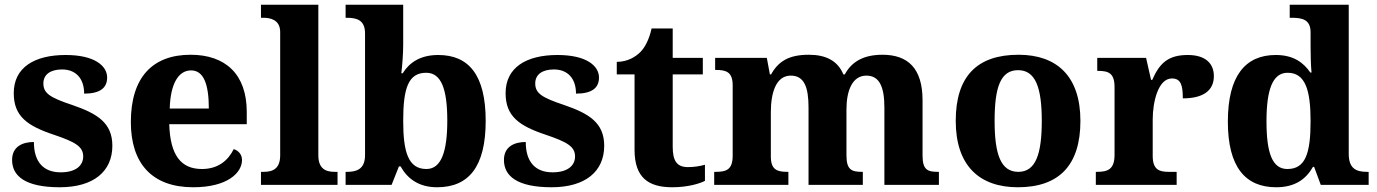

<svg xmlns="http://www.w3.org/2000/svg" viewBox="-20 -780 5810 810"><path d="M232 10C375 10 454 -57 454 -165C454 -262 390 -301 285 -337C192 -368 163 -386 163 -428C163 -466 193 -487 242 -487C298 -487 335 -451 335 -385C402 -385 432 -409 432 -453C432 -501 381 -548 257 -548C126 -548 38 -496 38 -387C38 -290 94 -249 209 -211C297 -181 331 -162 331 -120C331 -83 302 -53 236 -53C164 -53 123 -96 123 -181C77 -181 31 -163 31 -105C31 -38 86 10 232 10Z M795 10C941 10 1001 -52 1001 -105C1001 -128 986 -145 966 -151C943 -104 901 -67 832 -67C744 -67 698 -124 694 -256H1021V-308C1021 -467 931 -549 784 -549C623 -549 532 -453 532 -265C532 -91 621 10 795 10ZM861 -322H696C699 -427 733 -483 786 -483C840 -483 861 -423 861 -322Z M1081 0H1404V-55H1392C1354 -55 1323 -68 1323 -125V-760H1081V-705H1092C1118 -705 1162 -698 1162 -645V-125C1162 -68 1131 -55 1092 -55H1081Z M1824 10C1957 10 2029 -76 2029 -270C2029 -463 1958 -548 1829 -548C1753 -548 1707 -516 1679 -471H1673C1677 -500 1681 -556 1681 -591V-760H1438V-705H1443C1486 -705 1520 -695 1520 -639V-125C1520 -64 1481 -55 1444 -55H1438V0H1632L1663 -78H1670C1699 -26 1747 10 1824 10ZM1779 -67C1702 -67 1681 -139 1681 -270C1681 -407 1702 -473 1778 -473C1841 -473 1867 -406 1867 -271C1867 -139 1841 -67 1779 -67Z M2307 10C2450 10 2529 -57 2529 -165C2529 -262 2465 -301 2360 -337C2267 -368 2238 -386 2238 -428C2238 -466 2268 -487 2317 -487C2373 -487 2410 -451 2410 -385C2477 -385 2507 -409 2507 -453C2507 -501 2456 -548 2332 -548C2201 -548 2113 -496 2113 -387C2113 -290 2169 -249 2284 -211C2372 -181 2406 -162 2406 -120C2406 -83 2377 -53 2311 -53C2239 -53 2198 -96 2198 -181C2152 -181 2106 -163 2106 -105C2106 -38 2161 10 2307 10Z M2816 10C2883 10 2933 -6 2954 -17V-85C2933 -79 2908 -75 2882 -75C2835 -75 2818 -102 2818 -161V-466H2945V-536H2818V-660H2729C2719 -616 2703 -583 2683 -562C2663 -541 2628 -519 2582 -519V-466H2657V-148C2657 -31 2715 10 2816 10Z M2993 0H3306V-55H3302C3258 -55 3232 -64 3232 -120V-307C3232 -389 3254 -461 3316 -461C3373 -461 3391 -412 3391 -326V0H3620V-55H3617C3572 -55 3551 -64 3551 -125V-319C3551 -396 3575 -461 3635 -461C3691 -461 3711 -412 3711 -326V0H3941V-55H3937C3892 -55 3872 -64 3872 -125V-357C3872 -492 3810 -549 3703 -549C3626 -549 3574 -522 3544 -466H3538C3514 -524 3464 -549 3392 -549C3309 -549 3264 -522 3233 -466H3228L3215 -536H2997V-485H3000C3044 -485 3071 -476 3071 -420V-123C3071 -64 3044 -55 2999 -55H2993Z M4274 10C4447 10 4538 -82 4538 -270C4538 -458 4439 -549 4277 -549C4102 -549 4012 -458 4012 -270C4012 -82 4111 10 4274 10ZM4276 -55C4202 -55 4176 -129 4176 -270C4176 -412 4201 -484 4275 -484C4348 -484 4375 -412 4375 -270C4375 -129 4349 -55 4276 -55Z M4603 0H4944V-55H4911C4872 -55 4843 -63 4843 -122V-276C4843 -350 4866 -449 4924 -449C4962 -449 4970 -420 4970 -365C5052 -365 5101 -395 5101 -459C5101 -511 5067 -548 4991 -548C4909 -548 4872 -514 4841 -443H4836L4815 -536H4609V-481H4612C4656 -481 4682 -472 4682 -413V-127C4682 -64 4652 -55 4607 -55H4603Z M5364 10C5442 10 5489 -23 5519 -76H5524L5552 0H5754V-55H5747C5700 -55 5670 -70 5670 -131V-760H5421V-705H5429C5473 -705 5509 -698 5509 -644V-587C5509 -551 5510 -505 5513 -474H5508C5479 -516 5437 -548 5362 -548C5234 -548 5160 -460 5160 -267C5160 -75 5234 10 5364 10ZM5411 -67C5348 -67 5323 -133 5323 -268C5323 -400 5348 -473 5412 -473C5487 -473 5509 -400 5509 -269C5509 -132 5487 -67 5411 -67Z"/></svg>

Font: Noto Serif Hentaigana Bold
Style: Regular
Weight: 700
Designer: Kazuhiro Yamada
Foundry: nipponia
Version: Version 1.000